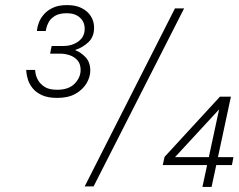

<svg xmlns="http://www.w3.org/2000/svg" viewBox="-20 -733 938 755"><path d="M205 -348Q168 -348 144.5 -359Q121 -370 108 -386.5Q95 -403 90 -419.5Q85 -436 84 -447Q83 -458 83 -458H118Q118 -458 119.5 -446Q121 -434 129 -419Q137 -404 154.5 -392Q172 -380 205 -380Q250 -380 273.5 -404Q297 -428 297 -458Q297 -482 284.5 -496Q272 -510 253.5 -516Q235 -522 218 -522H177L183 -552H228Q263 -552 288 -570Q313 -588 313 -620Q313 -647 294 -664Q275 -681 243 -681Q213 -681 196 -670.5Q179 -660 171.5 -646Q164 -632 162 -621.5Q160 -611 160 -611H125Q125 -611 126.5 -621.5Q128 -632 134 -647Q140 -662 153 -677Q166 -692 188 -702.5Q210 -713 244 -713Q278 -713 301.5 -701Q325 -689 337.5 -669Q350 -649 350 -624Q350 -588 327.5 -567Q305 -546 277 -537V-535Q297 -528 316 -508.5Q335 -489 335 -455Q335 -430 320 -405Q305 -380 276.5 -364Q248 -348 205 -348ZM348 0H313L668 -700H704ZM812 2H776L847 -328L862 -325L658 -104L652 -115H898L892 -84H620L627 -116L845 -353H888Z"/></svg>

Font: Be Vietnam Pro Variable Thin
Style: Italic
Weight: 100
Italic angle: -12°
Designer: Lam Bao, Tony Le, Vietanh Nguyen
Foundry: Yellow Type Foundry
Version: Version 1.002